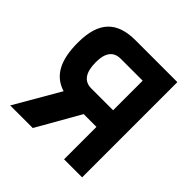

<svg xmlns="http://www.w3.org/2000/svg" viewBox="-177 -812 955 955"><g transform="rotate(45 300.0 -335.0)"><path d="M244 -670C115 -670 49 -608 49 -459C49 -334 88 -263 170 -238L32 0H191L321 -228H411V0H538V-670ZM181 -454C181 -522 208 -553 257 -553H411V-345H257C207 -345 181 -381 181 -454Z"/></g></svg>

Font: LT Wave Mono Bold
Style: Regular
Weight: 700
Designer: Daniel Lyons
Version: Version 2.5 (Glyphs App)